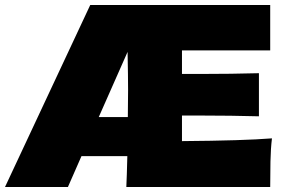

<svg xmlns="http://www.w3.org/2000/svg" viewBox="-20 -746 1145 766"><path d="M706 -183Q953 -185 1065 -194Q1060 -153 1059 -101.5Q1058 -50 1058 0H484Q486 -41 488 -123H305L251 0H0L340 -726H1058V-545H706V-451H788Q900 -451 1013 -454V-282Q900 -285 788 -285H706ZM374 -279H490L491 -386Q491 -437 489 -539Z"/></svg>

Font: Dela Gothic One
Style: Regular
Weight: 400
Designer: aratakana
Foundry: aratakana
Version: Version 1.004